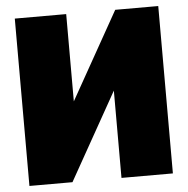

<svg xmlns="http://www.w3.org/2000/svg" viewBox="-51 -750 782 800"><g transform="rotate(-5 340.0 -350.0)"><path d="M640 0H425V-365L220 0H40V-700H255V-335L460 -700H640Z"/></g></svg>

Font: Tektur Black
Style: Regular
Weight: 900
Designer: Adam Jagosz
Foundry: Adam Jagosz
Version: Version 1.005;gftools[0.9.30]